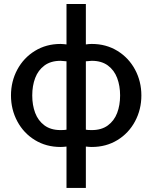

<svg xmlns="http://www.w3.org/2000/svg" viewBox="-20 -709 745 939"><path d="M305.2 7.8Q287.6 9.8 276.4 9.8Q206.1 9.8 150.9 -23.9Q95.7 -57.6 64.7 -115.5Q33.7 -173.3 33.7 -242.2Q33.7 -311 64.7 -368.7Q95.7 -426.3 150.9 -460.2Q206.1 -494.1 276.4 -494.1Q295.9 -493.2 305.2 -491.7V-689.5H399.9V-491.7Q414.6 -494.1 428.7 -494.1Q499 -494.1 554.2 -460.2Q609.4 -426.3 640.4 -368.7Q671.4 -311 671.4 -242.2Q671.4 -173.3 640.4 -115.5Q609.4 -57.6 554.2 -23.9Q499 9.8 428.7 9.8Q417.5 9.8 399.9 7.8V210H305.2ZM305.2 -74.7V-409.2Q283.2 -411.6 276.4 -411.6Q228.5 -411.6 197.5 -388.7Q166.5 -365.7 152.1 -327.6Q137.7 -289.6 137.7 -242.2Q137.7 -194.8 152.1 -156.7Q166.5 -118.7 197.5 -95.7Q228.5 -72.8 276.4 -72.8Q296.4 -72.8 305.2 -74.7ZM567.4 -242.2Q567.4 -289.1 553 -327.4Q538.6 -365.7 507.6 -388.7Q476.6 -411.6 428.7 -411.6Q421.9 -411.6 399.9 -409.2V-74.7Q408.7 -72.8 428.7 -72.8Q476.6 -72.8 507.6 -95.7Q538.6 -118.7 553 -156.7Q567.4 -194.8 567.4 -242.2Z"/></svg>

Font: Acari Sans Medium
Style: Regular
Weight: 500
Designer: Alfredo Marco Pradil and Stefan Peev
Foundry: Hanken Design Co.
Version: Version 1.045